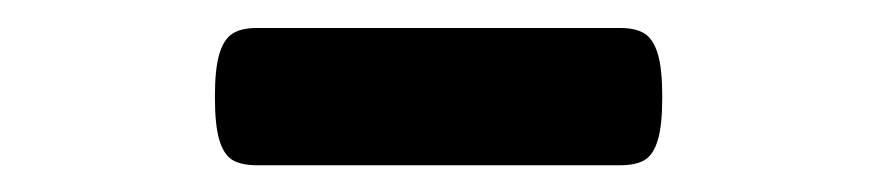

<svg xmlns="http://www.w3.org/2000/svg" viewBox="-20 -643 640 140"><path d="M462.9 -572.3Q462.9 -551.8 459.7 -541Q456.5 -530.3 450.2 -526.4Q443.8 -522.5 432.1 -522.5H167.5Q155.8 -522.5 149.4 -526.4Q143.1 -530.3 139.9 -541Q136.7 -551.8 136.7 -572.3Q136.7 -592.8 139.9 -603.5Q143.1 -614.3 149.4 -618.4Q155.8 -622.6 167.5 -622.6H432.1Q443.8 -622.6 450.2 -618.4Q456.5 -614.3 459.7 -603.5Q462.9 -592.8 462.9 -572.3Z"/></svg>

Font: Courier Prime Sans
Style: Bold
Weight: 700
Designer: Alan Dague-Greene
Foundry: Quote-Unquote Apps
Version: Version 3.020